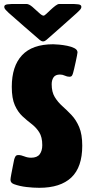

<svg xmlns="http://www.w3.org/2000/svg" viewBox="-20 -919 454 947"><path d="M362.3 -660.6Q362.3 -657.7 359.6 -643.8Q356.9 -629.9 353 -612.1Q349.1 -594.2 345.7 -579.6Q342.3 -564.9 340.8 -560.5Q338.9 -552.7 335.4 -546.6Q332 -540.5 322.3 -540.5Q311 -540.5 299.8 -545.9Q288.6 -551.3 275.9 -551.3Q253.4 -551.3 244.1 -537.6Q234.9 -523.9 234.9 -503.4Q234.9 -465.3 250 -440.4Q265.1 -415.5 287.8 -395.3Q310.5 -375 333 -351.3Q355.5 -327.6 370.6 -292Q385.7 -256.3 385.7 -200.2Q385.7 -94.7 332 -43.7Q278.3 7.3 173.8 7.3Q144 7.3 110.4 3.4Q76.7 -0.5 48.8 -10.7Q31.7 -17.1 31.7 -32.2Q31.7 -38.6 35.6 -59.6Q39.6 -80.6 43.9 -102.3Q48.3 -124 49.8 -131.8Q52.2 -140.6 56.2 -147.5Q60.1 -154.3 70.8 -154.3Q83.5 -154.3 99.9 -147.7Q116.2 -141.1 133.3 -141.1Q163.1 -141.1 175.8 -158.2Q188.5 -175.3 188.5 -203.1Q188.5 -243.2 173.3 -266.8Q158.2 -290.5 135.7 -307.6Q113.3 -324.7 90.8 -345.5Q68.4 -366.2 53.2 -399.9Q38.1 -433.6 38.1 -490.7Q38.1 -592.3 88.6 -646.5Q139.2 -700.7 242.2 -700.7Q251.5 -700.7 271 -699Q290.5 -697.3 311.5 -693.1Q332.5 -689 347.4 -681.2Q362.3 -673.3 362.3 -660.6ZM110.4 -899.4Q123 -899.4 139.9 -885Q156.7 -870.6 171.9 -856.2Q187 -841.8 194.8 -841.8Q199.2 -841.8 208.5 -850.6Q217.8 -859.4 229.7 -870.6Q241.7 -881.8 253.2 -890.6Q264.6 -899.4 272.5 -899.4H342.8Q349.6 -899.4 365.5 -897.7Q381.3 -896 381.3 -885.3Q381.3 -877.4 373 -868.9Q364.7 -860.4 359.4 -855.5Q321.8 -822.3 284.4 -788.6Q247.1 -754.9 209 -722.2Q205.6 -719.2 201.4 -717Q197.3 -714.8 192.4 -714.8Q187.5 -714.8 183.6 -717Q179.7 -719.2 175.8 -722.2Q137.2 -754.9 99.1 -788.6Q61 -822.3 22.9 -855.5Q18.1 -860.4 9.5 -868.9Q1 -877.4 1 -885.3Q1 -896 17.1 -897.7Q33.2 -899.4 39.6 -899.4Z"/></svg>

Font: Belanosima SemiBold
Style: Regular
Weight: 600
Designer: The DocRepair Project, Santiago Orozco
Foundry: Google
Version: Version 2.000